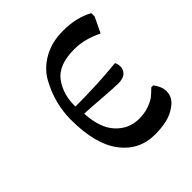

<svg xmlns="http://www.w3.org/2000/svg" viewBox="-145 -576 686 686"><g transform="rotate(-45 197.5 -233.5)"><path d="M260 -406Q180 -406 148.5 -362Q117 -318 119 -258Q229 -258 329 -268Q334 -256 334 -247Q334 -230 322.5 -219Q311 -208 286 -208Q262 -208 206 -212.5Q150 -217 123 -218Q127 -142 162.5 -104Q198 -66 249 -66Q277 -66 299 -74Q321 -82 331.5 -90Q342 -98 359 -115H369Q388 -90 388 -67Q388 -37 362.5 -17.5Q337 2 308.5 8Q280 14 250 14Q170 14 122 -49.5Q74 -113 74 -236Q74 -276 84 -315.5Q94 -355 115.5 -394Q137 -433 179.5 -457Q222 -481 279 -481Q346 -481 395 -454V-437L367 -379Q313 -406 260 -406Z"/></g></svg>

Font: myMathFont
Style: Regular
Weight: 400
Designer: Ross Mills, John Hudson & Paul Hanslow, Tiro Typeworks Ltd; with prior portions MicroPress Inc., and Coen Hoffman. Math 
Foundry: Tiro Typeworks Ltd
Version: Version 2.13 b171